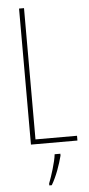

<svg xmlns="http://www.w3.org/2000/svg" viewBox="-62 -749 465 1004"><g transform="rotate(-5 170.5 -246.5)"><path d="M78 0H322V-25H104V-714H78ZM227 71V61H197C193 101 169 175 155 211V221H168C195 176 215 117 227 71Z"/></g></svg>

Font: Noto Sans Ethiopic ExtraCondensed Thin
Style: Regular
Weight: 100
Width: 2
Designer: Monotype Design Team
Foundry: Monotype Imaging Inc.
Version: Version 2.102